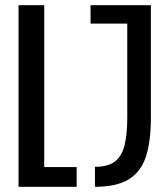

<svg xmlns="http://www.w3.org/2000/svg" viewBox="-20 -720 640 740"><path d="M51.5 0V-700H150.5V-76H275.5V0ZM346 0V-77Q396.5 -77 423.2 -97.8Q450 -118.5 460.2 -160.8Q470.5 -203 470.5 -267V-629H329V-700H561.5V-266Q561.5 -174.5 542 -115.5Q522.5 -56.5 475.2 -28.2Q428 0 346 0Z"/></svg>

Font: Trispace Condensed
Style: Regular
Weight: 400
Width: 3
Designer: Tyler Finck
Foundry: Etcetera Type Company
Version: Version 1.210; ttfautohint (v1.8.3)